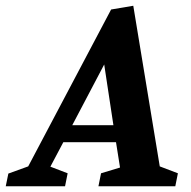

<svg xmlns="http://www.w3.org/2000/svg" viewBox="-82 -647 662 667"><path d="M-62 0 -53 -44 16 -69 304 -614 381 -627 473 -69 536 -45 527 0H260L269 -45L335 -65L321 -153H138L93 -68L153 -45L144 0ZM169 -212H312L280 -423Z"/></svg>

Font: Manuale
Style: Italic
Weight: 400
Italic angle: -11°
Designer: Eduardo Tunni / Pablo Cosgaya
Foundry: Eduardo Tunni / Pablo Cosgaya
Version: Version 1.002